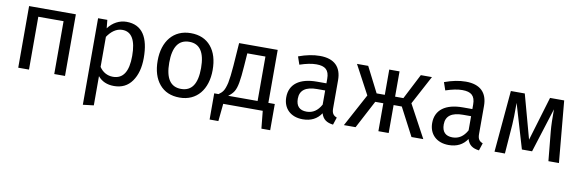

<svg xmlns="http://www.w3.org/2000/svg" viewBox="-52 -971 4883 1617"><g transform="rotate(10 2389.5 -163.0)"><path d="M495 0V-527H95V0H187V-452H403V0Z M927 -539C867 -539 810 -509 771 -456L764 -527H685V213L777 202V-48C810 -8 856 12 915 12C981 12 1032 -13 1068 -64C1104 -115 1122 -181 1122 -264C1122 -439 1062 -539 927 -539ZM893 -63C845 -63 804 -86 777 -127V-384C809 -432 852 -466 904 -466C983 -466 1023 -399 1023 -264C1023 -130 980 -63 893 -63Z M1477 -539C1329 -539 1241 -428 1241 -263C1241 -178 1262 -111 1303 -62C1344 -13 1402 12 1476 12C1623 12 1711 -99 1711 -264C1711 -349 1691 -416 1650 -465C1609 -514 1551 -539 1477 -539ZM1477 -465C1567 -465 1612 -398 1612 -264C1612 -129 1567 -62 1476 -62C1385 -62 1340 -129 1340 -263C1340 -398 1386 -465 1477 -465Z M2221 -74V-527H1891L1877 -331C1872 -266 1866 -216 1859 -182C1851 -148 1842 -124 1833 -111C1824 -97 1811 -85 1795 -74H1758V150H1833L1848 0H2186L2201 150H2276V-74ZM2129 -74H1877C1898 -89 1914 -105 1925 -123C1947 -159 1957 -219 1966 -343L1974 -454H2129Z M2766 -364C2766 -476 2705 -539 2581 -539C2525 -539 2464 -527 2399 -503L2422 -436C2478 -455 2525 -464 2564 -464C2639 -464 2674 -435 2674 -360V-321H2593C2445 -321 2361 -259 2361 -147C2361 -52 2425 12 2529 12C2598 12 2651 -14 2686 -67C2702 -16 2734 5 2789 12L2810 -52C2781 -63 2766 -80 2766 -123ZM2550 -57C2490 -57 2459 -89 2459 -152C2459 -224 2508 -260 2605 -260H2674V-139C2644 -84 2603 -57 2550 -57Z M3445 -527 3334 -311H3263V-527H3175V-311H3105L2995 -527H2899L3031 -280L2880 0H2980L3106 -239H3175V0H3263V-239H3333L3458 0H3559L3408 -280L3540 -527Z M4014 -364C4014 -476 3953 -539 3829 -539C3773 -539 3712 -527 3647 -503L3670 -436C3726 -455 3773 -464 3812 -464C3887 -464 3922 -435 3922 -360V-321H3841C3693 -321 3609 -259 3609 -147C3609 -52 3673 12 3777 12C3846 12 3899 -14 3934 -67C3950 -16 3982 5 4037 12L4058 -52C4029 -63 4014 -80 4014 -123ZM3798 -57C3738 -57 3707 -89 3707 -152C3707 -224 3756 -260 3853 -260H3922V-139C3892 -84 3851 -57 3798 -57Z M4671 -527H4550L4437 -150L4334 -527H4215L4168 0H4257L4276 -250C4279 -287 4280 -349 4280 -437L4392 -58H4479L4599 -438C4599 -365 4600 -301 4605 -249L4629 0H4719Z"/></g></svg>

Font: Fira Sans
Style: Regular
Weight: 400
Designer: Carrois Corporate & Edenspiekermann AG
Foundry: Carrois Corporate GbR & Edenspiekermann AG
Version: Version 4.203